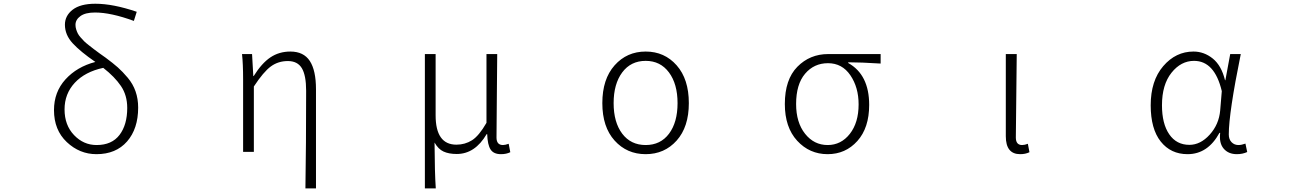

<svg xmlns="http://www.w3.org/2000/svg" viewBox="-20 -828 7040 1047"><path d="M506.8 -37.1Q589.8 -37.1 631.8 -92.3Q673.8 -147.5 673.8 -239.3Q673.8 -308.6 639.6 -358.9Q605.5 -409.2 543 -458Q443.4 -436.5 387.7 -376.5Q332 -316.4 332 -231.4Q332 -145.5 383.8 -91.3Q435.5 -37.1 506.8 -37.1ZM725.6 -763.7 710 -713.9Q585 -759.8 498 -759.8Q445.3 -759.8 418.5 -740.2Q391.6 -720.7 391.6 -692.4Q391.6 -679.7 395.5 -667.5Q399.4 -655.3 404.3 -645.5Q409.2 -635.7 420.4 -623Q431.6 -610.4 439.5 -602.5Q447.3 -594.7 464.8 -581.1Q482.4 -567.4 491.7 -560.1Q501 -552.7 523.4 -536.6Q545.9 -520.5 555.7 -513.7Q596.7 -483.4 622.6 -460.4Q648.4 -437.5 676.8 -403.8Q705.1 -370.1 719.2 -329.6Q733.4 -289.1 733.4 -241.2Q733.4 -126 672.9 -56.6Q612.3 12.7 505.9 12.7Q414.1 12.7 344.2 -53.2Q274.4 -119.1 274.4 -227.5Q274.4 -326.2 336.9 -395Q399.4 -463.9 500 -490.2Q418.9 -545.9 376.5 -591.8Q334 -637.7 334 -693.4Q334 -742.2 376 -774.9Q418 -807.6 500 -807.6Q596.7 -807.6 725.6 -763.7Z M1703.1 199.2H1645.5Q1649.4 -36.1 1649.4 -333Q1649.4 -417 1626 -456.1Q1602.5 -495.1 1549.8 -495.1Q1497.1 -495.1 1457 -465.8Q1417 -436.5 1364.3 -356.4V0H1305.7V-394.5Q1305.7 -479.5 1299.8 -533.2H1354.5L1361.3 -413.1H1363.3Q1407.2 -483.4 1454.6 -515.1Q1502 -546.9 1563.5 -546.9Q1635.7 -546.9 1669.4 -495.6Q1703.1 -444.3 1703.1 -340.8Z M2296.9 199.2V-533.2H2355.5V-199.2Q2355.5 -39.1 2468.8 -39.1Q2515.6 -39.1 2553.7 -63Q2591.8 -86.9 2632.8 -158.2V-533.2H2691.4Q2691.4 -478.5 2689.5 -320.3Q2687.5 -162.1 2687.5 -78.1Q2687.5 -37.1 2722.7 -37.1Q2734.4 -37.1 2753.9 -43.9L2762.7 2Q2741.2 12.7 2711.9 12.7Q2671.9 12.7 2655.3 -12.7Q2638.7 -38.1 2636.7 -96.7H2633.8Q2570.3 11.7 2470.7 11.7Q2427.7 11.7 2398.9 -1.5Q2370.1 -14.6 2349.6 -50.8Q2350.6 118.2 2356.4 199.2Z M3264.6 -265.6Q3264.6 -396.5 3331.5 -471.7Q3398.4 -546.9 3501 -546.9Q3603.5 -546.9 3669.9 -471.7Q3736.3 -396.5 3736.3 -265.6Q3736.3 -135.7 3669.9 -61.5Q3603.5 12.7 3501 12.7Q3398.4 12.7 3331.5 -61.5Q3264.6 -135.7 3264.6 -265.6ZM3501 -496.1Q3419.9 -496.1 3373 -433.1Q3326.2 -370.1 3326.2 -265.6Q3326.2 -161.1 3373 -99.1Q3419.9 -37.1 3501 -37.1Q3582 -37.1 3628.4 -99.1Q3674.8 -161.1 3674.8 -265.6Q3674.8 -370.1 3627.9 -433.1Q3581.1 -496.1 3501 -496.1Z M4493.2 12.7Q4394.5 12.7 4327.1 -60.5Q4259.8 -133.8 4259.8 -260.7Q4259.8 -394.5 4328.1 -463.9Q4396.5 -533.2 4496.1 -533.2H4782.2V-481.4Q4674.8 -488.3 4605.5 -488.3V-484.4Q4719.7 -420.9 4719.7 -255.9Q4719.7 -130.9 4655.3 -59.1Q4590.8 12.7 4493.2 12.7ZM4493.2 -37.1Q4566.4 -37.1 4614.3 -98.1Q4662.1 -159.2 4662.1 -258.8Q4662.1 -351.6 4617.2 -417.5Q4572.3 -483.4 4495.1 -483.4Q4418.9 -483.4 4370.1 -425.8Q4321.3 -368.2 4321.3 -260.7Q4321.3 -160.2 4370.1 -98.6Q4418.9 -37.1 4493.2 -37.1Z M5543 12.7Q5464.8 12.7 5464.8 -85V-533.2H5524.4Q5519.5 -147.5 5519.5 -78.1Q5519.5 -37.1 5553.7 -37.1Q5567.4 -37.1 5585 -43.9L5593.8 2Q5572.3 12.7 5543 12.7Z M6456.1 12.7Q6364.3 12.7 6309.6 -56.2Q6254.9 -125 6254.9 -253.9Q6254.9 -387.7 6323.2 -467.3Q6391.6 -546.9 6488.3 -546.9Q6545.9 -546.9 6593.3 -508.8Q6640.6 -470.7 6660.2 -390.6H6662.1L6688.5 -533.2H6746.1Q6680.7 -211.9 6680.7 -94.7Q6680.7 -68.4 6695.8 -52.7Q6710.9 -37.1 6733.4 -37.1Q6750 -37.1 6771.5 -44.9L6781.2 1Q6755.9 12.7 6724.6 12.7Q6678.7 12.7 6652.8 -17.6Q6627 -47.9 6633.8 -103.5H6629.9Q6566.4 12.7 6456.1 12.7ZM6465.8 -38.1Q6526.4 -38.1 6576.7 -93.8Q6627 -149.4 6633.8 -225.6L6642.6 -331.1Q6603.5 -496.1 6491.2 -496.1Q6419.9 -496.1 6368.2 -431.2Q6316.4 -366.2 6316.4 -253.9Q6316.4 -153.3 6356 -95.7Q6395.5 -38.1 6465.8 -38.1Z"/></svg>

Font: Gen Shin Gothic Monospace Light
Style: Regular
Weight: 300
Designer: [Source Han Sans]
Ryoko NISHIZUKA  (kana & ideographs); Paul D. Hunt (Latin, Greek & Cyrillic); Wenlong ZHANG  (bopomofo
Version: Version 1.002.20150607